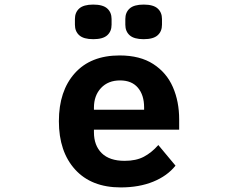

<svg xmlns="http://www.w3.org/2000/svg" viewBox="-20 -805 1040 838"><path d="M307 -697V-722Q307 -751 326 -768Q345 -785 387 -785Q429 -785 448 -768Q467 -751 467 -722V-697Q467 -668 448 -651Q429 -634 387 -634Q345 -634 326 -651Q307 -668 307 -697ZM527 -697V-722Q527 -751 546 -768Q565 -785 607 -785Q649 -785 668 -768Q687 -751 687 -722V-697Q687 -668 668 -651Q649 -634 607 -634Q565 -634 546 -651Q527 -668 527 -697ZM237 -276Q237 -408 306.5 -485.5Q376 -563 502 -563Q591 -563 649 -525.5Q707 -488 734.5 -425Q762 -362 762 -284V-239H390V-228Q390 -170 424 -136.5Q458 -103 524 -103Q574 -103 608 -121Q642 -139 671 -172L746 -82Q710 -37 648.5 -12Q587 13 507 13Q379 13 308 -65Q237 -143 237 -276ZM390 -335V-326H609V-336Q609 -390 582 -422Q555 -454 504 -454Q452 -454 421 -421Q390 -388 390 -335Z"/></svg>

Font: IBM Plex Sans JP
Style: Bold
Weight: 700
Designer: Mike Abbink; Paul van der Laan; Pieter van Rosmalen; Wujin Sim; Yejin Wi; Jinhee Kim; Boomi Park; Yona Kim; Kichan Ma
Foundry: Sandoll Inc.
Version: Version 1.001